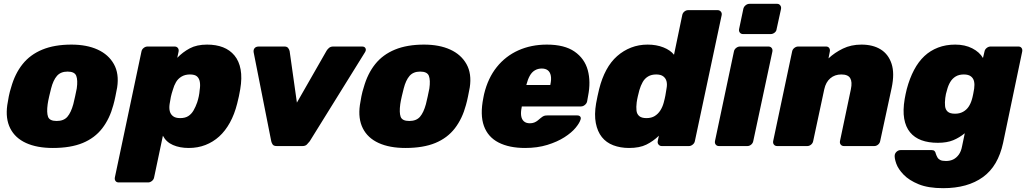

<svg xmlns="http://www.w3.org/2000/svg" viewBox="-20 -763 5371 1003"><path d="M256 10Q173 10 116 -16Q59 -42 33.5 -92.5Q8 -143 18 -214Q21 -235 26 -260Q31 -285 38 -306Q58 -378 98 -428Q138 -478 201.5 -504Q265 -530 353 -530Q433 -530 490 -504Q547 -478 575 -428Q603 -378 592 -306Q588 -285 583 -260Q578 -235 572 -214Q553 -143 514 -92.5Q475 -42 412 -16Q349 10 256 10ZM276 -131Q313 -131 332 -153Q351 -175 363 -219Q367 -234 372.5 -260Q378 -286 381 -301Q387 -344 378.5 -366.5Q370 -389 333 -389Q297 -389 277.5 -366.5Q258 -344 247 -301Q243 -286 237 -260Q231 -234 229 -219Q223 -175 231 -153Q239 -131 276 -131Z M600 190Q589 190 583.5 182.5Q578 175 580 164L719 -494Q721 -505 730.5 -512.5Q740 -520 751 -520H892Q903 -520 909 -512.5Q915 -505 913 -494L906 -461Q935 -491 971.5 -510.5Q1008 -530 1062 -530Q1109 -530 1145 -516Q1181 -502 1205 -473Q1229 -444 1237 -400Q1245 -356 1235 -297Q1231 -276 1228 -260Q1225 -244 1219 -222Q1205 -166 1181 -122.5Q1157 -79 1125 -50Q1093 -21 1053 -5.5Q1013 10 966 10Q919 10 883.5 -5.5Q848 -21 831 -54L785 164Q783 175 773.5 182.5Q764 190 754 190ZM921 -146Q947 -146 963.5 -156.5Q980 -167 991 -186Q1002 -205 1010 -228Q1015 -243 1018.5 -260Q1022 -277 1023 -292Q1027 -316 1024 -334.5Q1021 -353 1009.5 -363.5Q998 -374 972 -374Q947 -374 928.5 -363Q910 -352 899.5 -334Q889 -316 883 -294Q876 -273 872.5 -256.5Q869 -240 866 -219Q863 -198 867 -182Q871 -166 884 -156Q897 -146 921 -146Z M1426 0Q1410 0 1404.5 -8Q1399 -16 1397 -25L1305 -490Q1303 -503 1310 -511.5Q1317 -520 1333 -520H1466Q1479 -520 1485 -512.5Q1491 -505 1493 -496L1531 -227L1686 -498Q1690 -505 1698.5 -512.5Q1707 -520 1721 -520H1871Q1885 -520 1889.5 -510.5Q1894 -501 1886 -489L1598 -25Q1591 -16 1583 -8Q1575 0 1560 0Z M2098 10Q2015 10 1958 -16Q1901 -42 1875.5 -92.5Q1850 -143 1860 -214Q1863 -235 1868 -260Q1873 -285 1880 -306Q1900 -378 1940 -428Q1980 -478 2043.5 -504Q2107 -530 2195 -530Q2275 -530 2332 -504Q2389 -478 2417 -428Q2445 -378 2434 -306Q2430 -285 2425 -260Q2420 -235 2414 -214Q2395 -143 2356 -92.5Q2317 -42 2254 -16Q2191 10 2098 10ZM2118 -131Q2155 -131 2174 -153Q2193 -175 2205 -219Q2209 -234 2214.5 -260Q2220 -286 2223 -301Q2229 -344 2220.5 -366.5Q2212 -389 2175 -389Q2139 -389 2119.5 -366.5Q2100 -344 2089 -301Q2085 -286 2079 -260Q2073 -234 2071 -219Q2065 -175 2073 -153Q2081 -131 2118 -131Z M2723 10Q2640 10 2584.5 -18.5Q2529 -47 2508 -105Q2487 -163 2505 -252Q2506 -256 2507 -262.5Q2508 -269 2509 -272Q2529 -355 2575 -412.5Q2621 -470 2688 -500Q2755 -530 2837 -530Q2929 -530 2981.5 -493.5Q3034 -457 3050.5 -396.5Q3067 -336 3052 -261L3047 -233Q3045 -223 3035.5 -215Q3026 -207 3015 -207H2706Q2706 -207 2705.5 -205Q2705 -203 2705 -201Q2700 -177 2702.5 -158.5Q2705 -140 2716.5 -129.5Q2728 -119 2748 -119Q2761 -119 2771 -123Q2781 -127 2789 -133.5Q2797 -140 2804 -146Q2815 -155 2821.5 -157.5Q2828 -160 2839 -160H2996Q3006 -160 3011 -154Q3016 -148 3013 -139Q3008 -121 2987 -95.5Q2966 -70 2928.5 -46Q2891 -22 2839 -6Q2787 10 2723 10ZM2730 -319H2855V-321Q2861 -348 2857.5 -367Q2854 -386 2842 -395.5Q2830 -405 2810 -405Q2790 -405 2774 -395.5Q2758 -386 2747.5 -367Q2737 -348 2730 -321Z M3266 10Q3221 10 3184 -4Q3147 -18 3124 -47Q3101 -76 3092.5 -120Q3084 -164 3094 -223Q3098 -245 3101.5 -261Q3105 -277 3110 -298Q3124 -354 3147.5 -397.5Q3171 -441 3204 -470Q3237 -499 3277 -514.5Q3317 -530 3363 -530Q3409 -530 3445.5 -515.5Q3482 -501 3501 -477L3544 -684Q3546 -695 3555 -702.5Q3564 -710 3575 -710H3729Q3739 -710 3745.5 -702.5Q3752 -695 3750 -684L3610 -26Q3608 -15 3598.5 -7.5Q3589 0 3579 0H3437Q3427 0 3420.5 -7.5Q3414 -15 3416 -26L3422 -54Q3392 -25 3356.5 -7.5Q3321 10 3266 10ZM3357 -146Q3383 -146 3400.5 -157Q3418 -168 3429.5 -186Q3441 -204 3447 -226Q3453 -248 3456 -264.5Q3459 -281 3462 -301Q3466 -322 3462 -338Q3458 -354 3445 -364Q3432 -374 3408 -374Q3383 -374 3365.5 -363.5Q3348 -353 3337.5 -334.5Q3327 -316 3320 -292Q3316 -277 3312 -260Q3308 -243 3306 -228Q3303 -204 3305 -185.5Q3307 -167 3319.5 -156.5Q3332 -146 3357 -146Z M3736 0Q3725 0 3719 -7.5Q3713 -15 3715 -26L3814 -494Q3816 -505 3825.5 -512.5Q3835 -520 3846 -520H3994Q4005 -520 4011 -512.5Q4017 -505 4015 -494L3915 -26Q3913 -15 3904 -7.5Q3895 0 3884 0ZM3862 -585Q3851 -585 3845 -592.5Q3839 -600 3841 -611L3863 -716Q3865 -727 3874.5 -735Q3884 -743 3895 -743H4040Q4050 -743 4056 -735Q4062 -727 4060 -716L4037 -611Q4036 -600 4026.5 -592.5Q4017 -585 4006 -585Z M4040 0Q4029 0 4023 -7.5Q4017 -15 4019 -26L4118 -494Q4120 -505 4129.5 -512.5Q4139 -520 4150 -520H4295Q4306 -520 4311.5 -512.5Q4317 -505 4315 -494L4308 -458Q4340 -488 4383 -509Q4426 -530 4480 -530Q4540 -530 4580.5 -505Q4621 -480 4637.5 -430Q4654 -380 4638 -304L4578 -26Q4576 -15 4567 -7.5Q4558 0 4547 0H4389Q4378 0 4372 -7.5Q4366 -15 4368 -26L4425 -297Q4433 -335 4421.5 -354.5Q4410 -374 4375 -374Q4341 -374 4317.5 -354Q4294 -334 4286 -297L4228 -26Q4226 -15 4217 -7.5Q4208 0 4197 0Z M4907 220Q4829 220 4779 199.5Q4729 179 4700.5 149.5Q4672 120 4662 91.5Q4652 63 4654 47Q4656 36 4665 28.5Q4674 21 4685 21H4847Q4857 21 4862 26Q4867 31 4869 41Q4872 50 4877 59Q4882 68 4892 73Q4902 78 4922 78Q4943 78 4959.5 70Q4976 62 4988.5 45Q5001 28 5006 0L5020 -67Q4992 -44 4959.5 -30.5Q4927 -17 4879 -17Q4830 -17 4793.5 -30.5Q4757 -44 4734 -72Q4711 -100 4703.5 -143Q4696 -186 4706 -246Q4709 -261 4711 -272Q4713 -283 4717 -298Q4732 -354 4755 -397.5Q4778 -441 4809 -470Q4840 -499 4880.5 -514.5Q4921 -530 4970 -530Q5021 -530 5059 -510.5Q5097 -491 5115 -460L5123 -494Q5125 -505 5134.5 -512.5Q5144 -520 5155 -520H5300Q5311 -520 5316.5 -512.5Q5322 -505 5320 -494L5220 -16Q5207 44 5181 88.5Q5155 133 5115 162Q5075 191 5023 205.5Q4971 220 4907 220ZM4969 -169Q4993 -169 5011 -179Q5029 -189 5040 -205.5Q5051 -222 5057 -243Q5060 -252 5064 -272Q5068 -292 5069 -300Q5072 -321 5068.5 -337.5Q5065 -354 5052 -364Q5039 -374 5015 -374Q4990 -374 4972.5 -363.5Q4955 -353 4944 -334.5Q4933 -316 4927 -292Q4924 -284 4921.5 -272Q4919 -260 4918 -251Q4915 -227 4917 -208.5Q4919 -190 4931 -179.5Q4943 -169 4969 -169Z"/></svg>

Font: Rubik Light ExtraBold
Style: Italic
Weight: 800
Italic angle: -12°
Version: Version 2.104